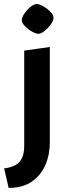

<svg xmlns="http://www.w3.org/2000/svg" viewBox="-63 -696 321 944"><path d="M-20.5 227.9 -42.7 132.1Q-11.3 128 10.5 117Q32.4 106 44.3 82.6Q56.1 59.3 56.1 20V-447.3L181.9 -464.9V5Q181.9 65 159.9 115.6Q137.8 166.2 93.1 197.1Q48.4 227.9 -20.5 227.9ZM126 -529.8Q116.7 -529.8 102.8 -536.3Q88.9 -542.8 75.5 -553.1Q62.1 -563.4 53.1 -575Q44.1 -586.6 44.1 -596.9Q44.1 -607.7 51.8 -621.1Q59.5 -634.5 71 -647.3Q82.6 -660.2 95.2 -668.2Q107.9 -676.2 117.7 -676.2Q127.5 -676.2 141.2 -669.7Q154.8 -663.2 168.5 -652.9Q182.1 -642.6 191.1 -630.8Q200.1 -618.9 200.1 -608.1Q200.1 -597.3 192.1 -584.2Q184.2 -571.1 172.3 -558.4Q160.5 -545.8 148.1 -537.8Q135.8 -529.8 126 -529.8Z"/></svg>

Font: Ancizar Sans Thin
Style: Regular
Weight: 100
Designer: Cesar Puertas, Viviana Monsalve, Julian Moncada, Julian Prieto, Jose Castro, Mariel Hernandez, Felipe Aragon, Sara Alarc
Version: Version 8.100